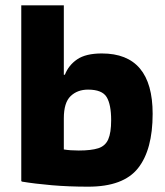

<svg xmlns="http://www.w3.org/2000/svg" viewBox="-20 -702 619 722"><path d="M554 -274Q554 -139 499 -69.5Q444 0 312 0Q238 0 174.5 -5.5Q111 -11 63 -19L60 -21V-682H220V-421H224Q238 -457 270.5 -479Q303 -501 363 -501Q554 -501 554 -274ZM220 -257V-140Q244 -136 276 -136Q323 -136 349.5 -144.5Q376 -153 387 -178Q398 -203 398 -250Q398 -309 381 -337Q364 -365 311 -365Q271 -365 245.5 -340.5Q220 -316 220 -257Z"/></svg>

Font: Bakbak One
Style: Regular
Weight: 400
Designer: Saumya Kishore and Sanchit Sawaria
Foundry: A Good Feeling
Version: Version 1.003; ttfautohint (v1.8.3)